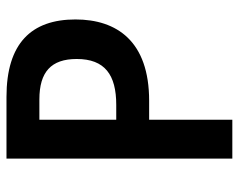

<svg xmlns="http://www.w3.org/2000/svg" viewBox="-94 -660 754 607"><g transform="rotate(-90 283.5 -357.0)"><path d="M280 -714H85V0H208V-263H268C456 -263 525 -365 525 -496C525 -635 450 -714 280 -714ZM272 -610C359 -610 400 -573 400 -492C400 -403 350 -367 255 -367H208V-610Z"/></g></svg>

Font: Noto Sans Kannada SemiCondensed SemiBold
Style: Regular
Weight: 600
Width: 4
Designer: Jelle Bosma - Monotype Design Team
Foundry: Monotype Imaging Inc.
Version: Version 2.005